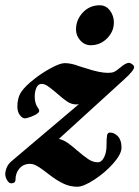

<svg xmlns="http://www.w3.org/2000/svg" viewBox="-21 -677 530 730"><path d="M489 -422Q489 -409 450 -374L203 -149Q220 -145 236 -134Q252 -123 271 -106Q299 -82 316 -71Q333 -60 351 -60Q365 -60 374.5 -78.5Q384 -97 384 -123Q384 -151 386 -162Q388 -173 397 -173Q414 -173 427.5 -158.5Q441 -144 441 -116Q441 -91 409.5 -55.5Q378 -20 337 6.5Q296 33 273 33Q245 33 220 21Q195 9 169 -11Q161 -17 144.5 -29.5Q128 -42 116 -48Q104 -54 93 -54Q68 -54 53 -36.5Q38 -19 38 5Q38 20 22 20Q13 20 6 8Q-1 -4 -1 -15Q-1 -27 5 -41Q11 -55 25 -66L279 -281Q275 -280 269 -280Q251 -280 235 -290.5Q219 -301 192 -325Q172 -342 160 -350Q148 -358 137 -358Q124 -358 117.5 -343.5Q111 -329 111 -310Q111 -284 123 -267Q128 -261 128 -256Q128 -251 123 -247Q115 -240 98 -233.5Q81 -227 73 -227Q64 -227 54.5 -239.5Q45 -252 45 -272Q45 -306 60.5 -328.5Q76 -351 110 -377Q136 -398 171.5 -417.5Q207 -437 225 -437Q250 -437 281 -425L307 -417Q358 -400 390 -400Q405 -400 413.5 -404Q422 -408 436 -420Q457 -438 469 -438Q475 -438 482 -432.5Q489 -427 489 -422ZM268 -565Q268 -602 294 -629.5Q320 -657 358 -657Q382 -657 397 -637Q412 -617 412 -592Q412 -557 386 -531Q360 -505 324 -505Q301 -505 284.5 -523Q268 -541 268 -565Z"/></svg>

Font: EB Garamond ExtraBold
Style: Italic
Weight: 800
Italic angle: -17.2°
Designer: Georg Duffner and Octavio Pardo
Foundry: Georg Duffner
Version: Version 1.000